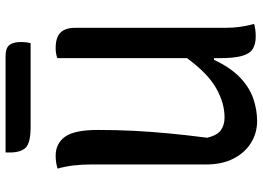

<svg xmlns="http://www.w3.org/2000/svg" viewBox="-147 -783 944 690"><g transform="rotate(-90 325.0 -438.0)"><path d="M235 14Q192 14 156.5 -8Q121 -30 100 -71Q79 -112 79 -168V-581Q79 -652 64 -703Q86 -710 110 -710Q154 -710 178.5 -676.5Q203 -643 203 -558Q203 -493 200 -432.5Q197 -372 191 -307.5Q185 -243 175 -165Q184 -129 202.5 -116Q221 -103 248 -103Q300 -103 353.5 -133.5Q407 -164 461 -238V-704Q478 -710 497 -710Q535 -710 552.5 -693Q570 -676 570 -639V-101Q570 -73 573.5 -47.5Q577 -22 584 3Q566 9 538 9Q512 9 494.5 -1.5Q477 -12 469 -40.5Q461 -69 461 -121V-141H455Q427 -81 391 -47Q355 -13 315 0.5Q275 14 235 14ZM122 -890H468Q497 -890 508 -876.5Q519 -863 519 -834Q519 -825 518 -816.5Q517 -808 515 -800H214Q157 -800 139.5 -817.5Q122 -835 122 -875Z"/></g></svg>

Font: Recursive Sn Csl St Med
Style: Regular
Weight: 500
Version: Version 1.079;hotconv 1.0.112;makeotfexe 2.5.65598; ttfautoh